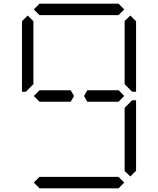

<svg xmlns="http://www.w3.org/2000/svg" viewBox="-20 -1020 856 1040"><path d="M163 -969 194 -1000H622L653 -969L622 -938H620H439H377H196H194ZM207 -469H194L163 -500L194 -531H207H331H355H363L381 -500L363 -469H355H331ZM653 -31 622 0H194L163 -31L194 -62H196H377H439H620H622ZM655 -436 696 -477H717V-95L686 -64L655 -94ZM686 -936 717 -905V-523H696L655 -564V-906ZM130 -533 120 -523H99V-905L130 -936L161 -905V-892V-564ZM609 -531H623L653 -500L622 -469H609H485H461H453L435 -500L453 -531H461H485Z"/></svg>

Font: DSEG14 Classic Mini
Style: Light
Weight: 300
Designer: Keshikan(Twitter:@keshinomi_88pro)
Version: Version 0.46